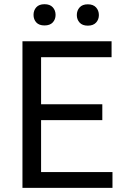

<svg xmlns="http://www.w3.org/2000/svg" viewBox="-20 -911 640 931"><path d="M476.1 -328.6H179.2V-76.7H525.4V0H88.9V-710.9H521V-633.8H179.2V-405.3H476.1ZM142.6 -838.9Q142.6 -860.8 156 -875.7Q169.4 -890.6 195.8 -890.6Q222.2 -890.6 235.8 -875.7Q249.5 -860.8 249.5 -838.9Q249.5 -816.9 235.8 -802.2Q222.2 -787.6 195.8 -787.6Q169.4 -787.6 156 -802.2Q142.6 -816.9 142.6 -838.9ZM352.5 -837.9Q352.5 -859.9 366 -875Q379.4 -890.1 405.8 -890.1Q432.1 -890.1 445.8 -875Q459.5 -859.9 459.5 -837.9Q459.5 -816.4 445.8 -801.5Q432.1 -786.6 405.8 -786.6Q379.4 -786.6 366 -801.5Q352.5 -816.4 352.5 -837.9Z"/></svg>

Font: TypoPRO Roboto Mono
Style: Regular
Weight: 400
Designer: Google
Version: Version 2.000986; 2015; ttfautohint (v1.3)